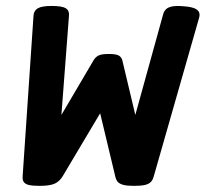

<svg xmlns="http://www.w3.org/2000/svg" viewBox="-20 -604 674 629"><path d="M206.1 -554.2 181.2 -227.5 286.1 -405.8Q293 -417.5 303.2 -422.4Q313.5 -427.2 336.9 -427.2Q360.4 -427.2 369.4 -421.9Q378.4 -416.5 380.9 -405.8L423.3 -227.5L514.6 -557.6Q518.6 -571.8 529.8 -578.1Q541 -584.5 564 -584.5Q568.8 -584.5 581.5 -583.5Q609.4 -581.5 621.6 -574.7Q633.8 -567.9 633.8 -555.7Q633.8 -551.3 632.3 -545.9L483.9 -26.9Q480.5 -14.2 473.9 -7.6Q467.3 -1 454.6 2Q441.9 4.9 418.5 4.9Q396 4.9 383.5 1.5Q371.1 -2 365.5 -8.5Q359.9 -15.1 357.4 -26.9L308.1 -232.9L185.5 -26.9Q175.3 -9.8 159.2 -2.4Q143.1 4.9 109.9 4.9Q86.4 4.9 74.5 2Q62.5 -1 57.9 -7.8Q53.2 -14.6 54.2 -26.9L89.8 -552.7Q90.8 -569.3 104 -576.9Q117.2 -584.5 148.9 -584.5Q182.6 -584.5 194.8 -577.4Q207 -570.3 206.1 -554.2Z"/></svg>

Font: Courier Prime Sans
Style: Bold Italic
Weight: 700
Italic angle: -10°
Designer: Alan Dague-Greene
Foundry: Quote-Unquote Apps
Version: Version 3.020